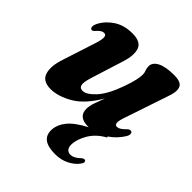

<svg xmlns="http://www.w3.org/2000/svg" viewBox="-184 -576 912 912"><g transform="rotate(45 272.0 -120.0)"><path d="M504.5 -120.5Q514 -120.5 515.5 -110.2Q517 -100 509 -87.5Q485 -48.5 447 -23L449 -18Q400.5 8.5 376.2 50.2Q352 92 352 126.5Q352 145 360.5 154.2Q369 163.5 382 163.5Q394.5 163.5 407.2 156.8Q420 150 430.5 139Q442.5 129 450 132Q454.5 133.5 455.5 140Q456.5 146.5 449 156.5Q433 180 401.5 196.5Q370 213 329.5 213Q236 213 236 147Q236 110.5 262.8 76.2Q289.5 42 352.5 9.5Q350.5 9.5 348 9.5Q282.5 9.5 282.5 -44.5Q282.5 -64 291.2 -89.2Q300 -114.5 310.5 -142Q260.5 -56.5 202.8 -23.5Q145 9.5 96.5 9.5Q42.5 9.5 30.2 -29.5Q18 -68.5 39 -130.5L93 -297.5Q104 -332 102 -345.8Q100 -359.5 87.5 -359.5Q79.5 -359.5 70.5 -354Q61.5 -348.5 49 -333.5Q41.5 -326 36.5 -327Q29 -327 26.5 -336.8Q24 -346.5 32.5 -364.5Q52.5 -403 91.2 -428Q130 -453 184 -453Q240.5 -453 252.8 -419.2Q265 -385.5 247 -328.5L194.5 -161.5Q183 -124 186.8 -108Q190.5 -92 209.5 -92Q235 -92 269.8 -129.5Q304.5 -167 333 -246.5Q346.5 -284.5 352 -308.8Q357.5 -333 357.5 -348Q357.5 -361.5 353 -372Q348.5 -382.5 348.5 -396.5Q348.5 -422.5 378.5 -437.8Q408.5 -453 465 -453Q512 -453 521.8 -429.2Q531.5 -405.5 513.5 -358L443 -148.5Q430.5 -113.5 432 -100Q433.5 -86.5 446 -86.5Q454 -86.5 464 -92.2Q474 -98 491 -115.5Q498.5 -121.5 504.5 -120.5Z"/></g></svg>

Font: Fraunces 144pt S050
Style: Bold Italic
Weight: 700
Italic angle: -16°
Version: Version 1.000; ttfautohint (v1.8.3)